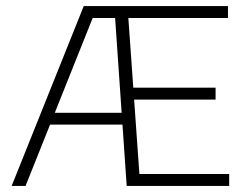

<svg xmlns="http://www.w3.org/2000/svg" viewBox="-20 -615 814 635"><path d="M18.5 0 257 -595H380.5V-555.5H286.5L64.5 0ZM131 -203 142.5 -242H403V-203ZM399 0 358 -595H734V-555.5H404.5L441 -39.5H738V0ZM407.5 -285.5V-325H693V-285.5Z"/></svg>

Font: Encode Sans SC ExtraLight
Style: Regular
Weight: 250
Designer: Multiple Designers
Foundry: Impallari Type
Version: Version 3.002